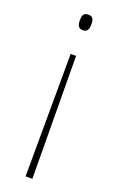

<svg xmlns="http://www.w3.org/2000/svg" viewBox="-143 -569 489 799"><g transform="rotate(20 101.5 -169.0)"><path d="M127 -497C127 -517 122 -530 102 -530C79 -530 76 -514 76 -497C76 -474 81 -461 102 -461C122 -461 127 -475 127 -497ZM88 -351 86 192H116L112 -351Z"/></g></svg>

Font: Noto Sans Hebrew Condensed Thin
Style: Regular
Weight: 100
Width: 3
Designer: Monotype Design Team
Foundry: Monotype Imaging Inc.
Version: Version 2.004